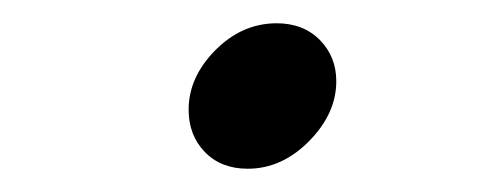

<svg xmlns="http://www.w3.org/2000/svg" viewBox="-20 -145 421 165"><path d="M142.1 -50.8Q142.1 -78.6 165 -101.8Q188 -125 217.8 -125Q240.7 -125 254.9 -110.6Q269 -96.2 269 -75.2Q269 -47.4 245.6 -23.7Q222.2 0 192.9 0Q169.9 0 156 -14.4Q142.1 -28.8 142.1 -50.8Z"/></svg>

Font: CMU Concrete
Style: BoldItalic
Weight: 700
Italic angle: -14.04°
Version: Version 0.7.0